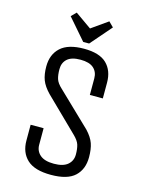

<svg xmlns="http://www.w3.org/2000/svg" viewBox="-126 -911 751 1001"><g transform="rotate(15 249.0 -411.0)"><path d="M367 -261Q397 -229 407.5 -199Q418 -169 418 -125Q418 -60 378 -22.5Q338 15 249 15Q161 15 120.5 -22.5Q80 -60 80 -125V-210H150V-121Q150 -87 174.5 -66Q199 -45 249 -45Q299 -45 323.5 -66Q348 -87 348 -121Q348 -152 341.5 -173Q335 -194 310 -218L134 -390Q103 -422 91.5 -452Q80 -482 80 -525Q80 -590 121 -627.5Q162 -665 247 -665Q331 -665 369.5 -627.5Q408 -590 408 -525V-440H338V-529Q338 -564 315 -584.5Q292 -605 244 -605Q196 -605 173 -584.5Q150 -564 150 -529Q150 -498 156.5 -477Q163 -456 188 -433ZM337 -837 363 -811 265 -698H233L135 -811L161 -837L249 -775Z"/></g></svg>

Font: Unica One
Style: Regular
Weight: 400
Designer: Eduardo Rodriguez Tunni
Foundry: Eduardo Rodriguez Tunni
Version: Version 2.000; ttfautohint (v1.8.4.7-5d5b);gftools[0.9.23]